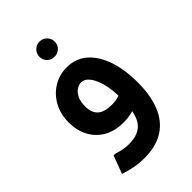

<svg xmlns="http://www.w3.org/2000/svg" viewBox="-233 -672 961 961"><g transform="rotate(-45 247.5 -192.0)"><path d="M252.3 0Q188.7 0 145 -26Q101.3 -52 79 -95.7Q56.7 -139.3 56.7 -193.3Q56.7 -253.3 81.8 -299Q107 -344.7 149.7 -370.8Q192.3 -397 244.3 -397Q307.7 -397 352 -358.7Q396.3 -320.3 419.8 -251.7Q443.3 -183 443.3 -92H328.3Q328.3 -183 303.5 -237.8Q278.7 -292.7 242 -292.7Q227 -292.7 210.7 -282.5Q194.3 -272.3 183 -250.3Q171.7 -228.3 171.7 -193.3Q171.7 -148.7 195.8 -126.5Q220 -104.3 273 -104.3Q303 -104.3 321.8 -111.5Q340.7 -118.7 354.7 -134L402 -62Q378.3 -33.3 340.5 -16.7Q302.7 0 252.3 0ZM198 200Q164 200 132.2 194.2Q100.3 188.3 63.3 176.3L99 80.7H109.3Q137.7 89.3 157 92.5Q176.3 95.7 195.3 95.7Q265 95.7 296.7 53.7Q328.3 11.7 328.3 -92H443.3Q443.3 -1 417.2 64.5Q391 130 336.8 165Q282.7 200 198 200ZM239.5 -477Q217 -477 201.3 -492.3Q185.7 -507.7 185.7 -530.2Q185.7 -552.8 201.5 -568.5Q217.2 -584.3 239.8 -584.3Q262.3 -584.3 278 -568.5Q293.7 -552.8 293.7 -530.2Q293.7 -507.7 277.9 -492.3Q262.1 -477 239.5 -477Z"/></g></svg>

Font: Fustat
Style: Regular
Weight: 400
Designer: Mohamed Gaber, Khaled Hosny, Laura Garcia Mut
Foundry: Kief Type Foundry, Alif Type Foundry, Hard Type Foundry
Version: Version 1.007